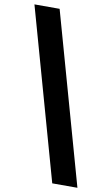

<svg xmlns="http://www.w3.org/2000/svg" viewBox="-101 -859 599 1029"><g transform="rotate(10 199.0 -344.0)"><path d="M260.5 120 0 -808H137L397.5 120Z"/></g></svg>

Font: Encode Sans SemiExpanded SemiExpanded SemiBold
Style: Regular
Weight: 600
Width: 6
Designer: Multiple Designers
Foundry: Impallari Type
Version: Version 3.000; ttfautohint (v1.8.3) -l 8 -r 50 -G 200 -x 14 